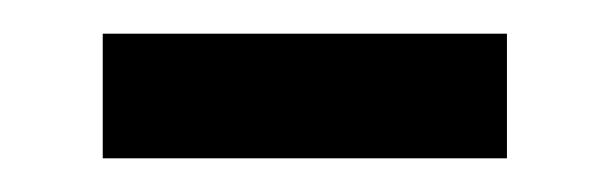

<svg xmlns="http://www.w3.org/2000/svg" viewBox="-20 -325 362 114"><path d="M41 -231V-305H281V-231Z"/></svg>

Font: Stephens Clock
Style: Regular
Weight: 400
Designer: Peter Wiegel (catfonts.de) with slight modifications by DT1.org
Version: Version 0.9.1